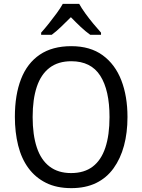

<svg xmlns="http://www.w3.org/2000/svg" viewBox="-20 -964 736 994"><path d="M640 -358Q640 -277 622 -210Q604 -143 568 -93Q532 -43 477.5 -16.5Q423 10 349 10Q273 10 218 -17.5Q163 -45 127 -94Q91 -143 74 -211Q57 -279 57 -359Q57 -473 89 -555Q121 -637 186 -681Q251 -725 349 -725Q447 -725 511.5 -678Q576 -631 608 -548.5Q640 -466 640 -358ZM149 -358Q149 -266 170.5 -201Q192 -136 236.5 -102Q281 -68 348 -68Q416 -68 460 -101.5Q504 -135 525.5 -200Q547 -265 547 -358Q547 -497 499 -572Q451 -647 349 -647Q281 -647 236.5 -613Q192 -579 170.5 -514.5Q149 -450 149 -358ZM390 -944Q402 -922 421.5 -895Q441 -868 463 -841.5Q485 -815 503 -795V-784H447Q423 -801 397.5 -825Q372 -849 347 -875Q321 -849 296 -825Q271 -801 248 -784H193V-795Q212 -816 233 -842.5Q254 -869 273.5 -895.5Q293 -922 305 -944Z"/></svg>

Font: Noto Sans SemiCondensed
Style: Regular
Weight: 400
Width: 4
Version: Version 2.013